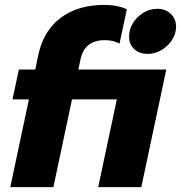

<svg xmlns="http://www.w3.org/2000/svg" viewBox="-20 -764 739 784"><path d="M98 -358H31L57 -480H124L136 -538Q157 -638 227.5 -691Q298 -744 406 -744Q460 -744 498 -726L468 -586Q443 -600 408 -600Q326 -600 309 -523L300 -480H659L557 0H381L457 -358H274L198 0H22ZM507 -614Q507 -644 523 -670Q539 -696 565.5 -712Q592 -728 622 -728Q656 -728 677.5 -707.5Q699 -687 699 -655Q699 -648 697 -636Q688 -597 655 -570.5Q622 -544 583 -544Q549 -544 528 -563.5Q507 -583 507 -614Z"/></svg>

Font: Prompt ExtraBold
Style: Italic
Weight: 800
Italic angle: -12°
Designer: Katatrad Team
Foundry: CadsonDemak
Version: Version 1.001